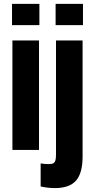

<svg xmlns="http://www.w3.org/2000/svg" viewBox="-20 -767 486 982"><path d="M179.5 -560V0H43.5V-560ZM181.5 -747.2V-638.5H41.5V-747.2ZM187.9 186.6V68.8Q209.5 72.3 228.9 72.3Q243.6 72.3 251.4 68.8Q259.3 65.2 262.8 55.1Q266.4 45 266.4 25.5V-560H402.4V33.6Q402.4 118.5 368.8 156.8Q335.2 195 260.4 195Q224.5 195 187.9 186.6ZM404.4 -747.2V-638.5H264.4V-747.2Z"/></svg>

Font: TASA Explorer VF
Style: Regular
Weight: 400
Designer: Weizhong Zhang
Foundry: Local Remote
Version: Version 1.000;Glyphs 3.2 (3192)